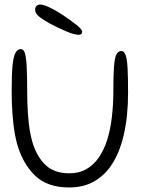

<svg xmlns="http://www.w3.org/2000/svg" viewBox="-20 -810 636 847"><path d="M285 17Q188.5 17 134.2 -35.8Q80 -88.5 55.5 -175Q50 -195 46 -217.2Q42 -239.5 39.2 -262.8Q36.5 -286 34.8 -310.8Q33 -335.5 32.2 -361Q31.5 -386.5 31.5 -413Q31.5 -483 35.5 -522.5Q39.5 -562 48.8 -577.8Q58 -593.5 72.5 -593.5Q83 -593.5 89 -577.8Q95 -562 97.5 -520.5Q100 -479 100 -401Q100 -378 100.8 -355.2Q101.5 -332.5 103 -310.8Q104.5 -289 106.8 -268.5Q109 -248 112.5 -228.8Q116 -209.5 120.5 -192Q138 -126 177 -85.8Q216 -45.5 286 -45.5Q329 -45.5 361.2 -64Q393.5 -82.5 416 -115.5Q438.5 -148.5 452.5 -191.5Q459.5 -214 464.8 -239.2Q470 -264.5 473.2 -291.5Q476.5 -318.5 478.2 -346.8Q480 -375 480 -403.5Q480 -475 482.8 -514.2Q485.5 -553.5 493.2 -569.2Q501 -585 515 -585Q527.5 -585 534 -567.5Q540.5 -550 542.8 -509.5Q545 -469 545 -400Q545 -375 543.8 -350.5Q542.5 -326 540.2 -302.8Q538 -279.5 534.2 -257Q530.5 -234.5 525.5 -213.2Q520.5 -192 514 -172Q496.5 -115.5 465.5 -73Q434.5 -30.5 389.8 -6.8Q345 17 285 17ZM327.5 -656.5Q307.5 -656.5 270.2 -672.5Q233 -688.5 196.5 -708Q165.5 -725.5 150.2 -738.8Q135 -752 135 -767Q135 -778 141.2 -784Q147.5 -790 157.5 -790Q171.5 -790 197.2 -778Q223 -766 248.5 -749.5Q290 -722 316.2 -701.2Q342.5 -680.5 342.5 -670.5Q342.5 -663 338.5 -659.8Q334.5 -656.5 327.5 -656.5Z"/></svg>

Font: Gluten ExtraLight
Style: Regular
Weight: 250
Designer: Tyler Finck
Foundry: Etcetera Type Company
Version: Version 1.300